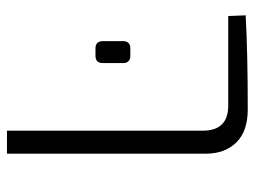

<svg xmlns="http://www.w3.org/2000/svg" viewBox="-110 -620 731 551"><g transform="rotate(-90 255.5 -344.5)"><path d="M156 -690V-128Q156 -55 228 -55H485L487 -5Q381 1 217 1Q154 1 122 -32Q90 -65 90 -119V-690ZM392 -336H371Q350 -336 350 -357V-415Q350 -436 371 -436H392Q413 -436 413 -415V-357Q413 -336 392 -336Z"/></g></svg>

Font: Exo 2.0 Light
Style: Regular
Weight: 300
Designer: Natanael Gama
Version: Version 1.001;PS 001.001;hotconv 1.0.70;makeotf.lib2.5.58329